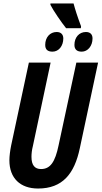

<svg xmlns="http://www.w3.org/2000/svg" viewBox="-20 -1074 584 1104"><path d="M360 -912H445L446 -923C425 -979 412 -1020 403 -1054H270V-1046C286 -1014 334 -944 360 -912ZM282 -777C318 -777 344 -810 344 -853C344 -876 330 -890 306 -890C267 -890 240 -859 240 -816C240 -789 254 -777 282 -777ZM450 -777C485 -777 512 -810 512 -853C512 -877 498 -890 474 -890C435 -890 408 -859 408 -816C408 -790 422 -777 450 -777ZM199 10C340 10 408 -75 439 -222L544 -714H419L317 -239C297 -142 269 -102 216 -102C180 -102 161 -124 161 -172C161 -189 163 -211 169 -234L271 -714H146L44 -237C38 -207 34 -176 34 -152C34 -50 96 10 199 10Z"/></svg>

Font: Noto Sans ExtraCondensed
Style: Bold Italic
Weight: 700
Width: 2
Italic angle: -12°
Designer: Monotype Design Team
Foundry: Monotype Imaging Inc.
Version: Version 2.013